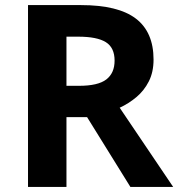

<svg xmlns="http://www.w3.org/2000/svg" viewBox="-20 -734 700 754"><path d="M298 -714Q444 -714 513.5 -661Q583 -608 583 -500Q583 -451 564.5 -414.5Q546 -378 515.5 -352.5Q485 -327 450 -311L660 0H492L322 -274H241V0H90V-714ZM287 -590H241V-397H290Q365 -397 397.5 -422Q430 -447 430 -496Q430 -547 395.5 -568.5Q361 -590 287 -590Z"/></svg>

Font: Noto Sans IKEA
Style: Bold
Weight: 600
Designer: Monotype Design Team
Foundry: Monotype Imaging Inc.
Version: Version 2.001